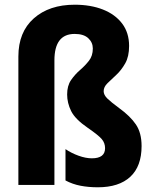

<svg xmlns="http://www.w3.org/2000/svg" viewBox="-20 -785 649 815"><path d="M528 -590Q528 -545 511.5 -516Q495 -487 474 -467.5Q453 -448 436.5 -432Q420 -416 420 -398Q420 -382 436 -366.5Q452 -351 486 -326Q533 -292 557 -256.5Q581 -221 581 -165Q581 -79 533 -34.5Q485 10 395 10Q356 10 322 3.5Q288 -3 258 -19V-152Q283 -135 313.5 -124Q344 -113 370 -113Q426 -113 426 -156Q426 -178 412 -194.5Q398 -211 353 -242Q299 -279 282 -313.5Q265 -348 265 -384Q265 -421 281.5 -445Q298 -469 319.5 -487.5Q341 -506 357.5 -527Q374 -548 374 -579Q374 -605 354.5 -623Q335 -641 297 -641Q211 -641 211 -529V0H58V-545Q58 -649 123.5 -707Q189 -765 297 -765Q365 -765 417 -744.5Q469 -724 498.5 -685Q528 -646 528 -590Z"/></svg>

Font: Noto Sans Hebrew Condensed ExtraBold
Style: Regular
Weight: 800
Width: 3
Designer: Monotype Design Team
Foundry: Monotype Imaging Inc.
Version: Version 2.004; ttfautohint (v1.8.4.7-5d5b)